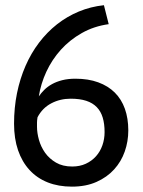

<svg xmlns="http://www.w3.org/2000/svg" viewBox="-20 -694 540 727"><path d="M465.8 -200.2Q465.8 -158.7 452.4 -120.4Q439 -82 412.1 -52.5Q385.3 -22.9 345.2 -5.1Q305.2 12.7 252.4 12.7Q201.2 12.7 160.6 -3.4Q120.1 -19.5 91.8 -50.3Q63.5 -81.1 48.3 -125.2Q33.2 -169.4 33.2 -225.6Q33.2 -286.1 44.4 -341.3Q55.7 -396.5 76.7 -444.6Q97.7 -492.7 127.9 -532.5Q158.2 -572.3 196 -602.1Q233.9 -631.8 278.6 -650.4Q323.2 -668.9 373.5 -674.3L391.6 -602.5Q335.4 -594.7 289.8 -568.8Q244.1 -543 210.4 -505.6Q176.8 -468.3 155.5 -422.4Q134.3 -376.5 127 -329.1Q135.7 -341.8 147.9 -354Q160.2 -366.2 177 -375.5Q193.8 -384.8 215.8 -390.4Q237.8 -396 265.6 -396Q314.5 -396 351.8 -382.3Q389.2 -368.7 414.6 -343.5Q439.9 -318.4 452.9 -282Q465.8 -245.6 465.8 -200.2ZM376 -193.8Q376 -225.1 368.9 -248.8Q361.8 -272.5 346.4 -288.3Q331.1 -304.2 306.6 -312.3Q282.2 -320.3 247.6 -320.3Q207.5 -320.3 174.1 -302.7Q140.6 -285.2 122.1 -250Q120.1 -237.3 120.1 -230.2Q120.1 -223.1 120.1 -213.9Q120.1 -190.9 127.4 -164.6Q134.8 -138.2 150.6 -115.7Q166.5 -93.3 191.9 -78.4Q217.3 -63.5 253.4 -63.5Q282.2 -63.5 304.9 -74Q327.6 -84.5 343.5 -102.3Q359.4 -120.1 367.7 -143.8Q376 -167.5 376 -193.8Z"/></svg>

Font: PT Astra Sans
Style: Regular
Weight: 400
Designer: A.Korolkova, I. Chaeva
Foundry: ParaType Ltd
Version: Version 1.001; ttfautohint (v1.6)